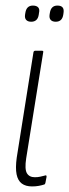

<svg xmlns="http://www.w3.org/2000/svg" viewBox="-20 -663 249 689"><path d="M95 6Q72 6 58 -4.5Q44 -15 39.5 -37.5Q35 -60 40 -97L100 -475Q101 -481 107 -481H130Q137 -481 135 -475L74 -95Q68 -56 76.5 -41.5Q85 -27 105 -27Q116 -27 124.5 -29Q133 -31 141 -33Q148 -36 147 -28L143 -7Q142 -2 139 -1Q130 2 119 4Q108 6 95 6ZM180 -585Q168 -585 162 -591.5Q156 -598 158 -611L159 -617Q163 -643 186 -643Q199 -643 204.5 -636.5Q210 -630 208 -617L207 -610Q203 -585 180 -585ZM92 -585Q80 -585 74 -591.5Q68 -598 70 -611L71 -617Q75 -643 98 -643Q111 -643 117 -636.5Q123 -630 120 -617L119 -610Q115 -585 92 -585Z"/></svg>

Font: Sofia Sans Extra Condensed ExtraLight
Style: Italic
Weight: 250
Italic angle: -9°
Version: Version 4.100